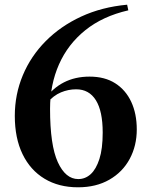

<svg xmlns="http://www.w3.org/2000/svg" viewBox="-20 -780 644 817"><path d="M312 17Q230 17 169.5 -19.5Q109 -56 76 -124Q43 -192 43 -287Q43 -378 77 -459.5Q111 -541 174.5 -605Q238 -669 325.5 -709.5Q413 -750 521 -760L526 -736Q417 -711 343 -651.5Q269 -592 231 -506Q193 -420 193 -317Q193 -162 226 -90Q259 -18 313 -18Q343 -18 366 -39Q389 -60 403 -103.5Q417 -147 417 -216Q417 -307 388 -353.5Q359 -400 304 -400Q271 -400 239.5 -387Q208 -374 180 -342L160 -356H169Q239 -454 361 -454Q426 -454 470.5 -425.5Q515 -397 538.5 -346.5Q562 -296 562 -229Q562 -160 532 -104Q502 -48 445.5 -15.5Q389 17 312 17Z"/></svg>

Font: Noto Serif TC ExtraBold
Style: Regular
Weight: 800
Designer: Ryoko NISHIZUKA 西塚涼子 (kana & ideographs); Frank Grießhammer (Latin, Greek & Cyrillic); Wenlong ZHANG 张文龙 (bopomofo); San
Foundry: Adobe
Version: Version 2.002-H1;hotconv 1.1.0;makeotfexe 2.6.0